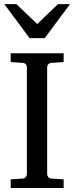

<svg xmlns="http://www.w3.org/2000/svg" viewBox="-20 -936 370 956"><path d="M33.2 0V-43L92.8 -46.9Q103.5 -47.9 108.6 -54.7Q113.8 -61.5 113.8 -68.8V-602.1Q113.8 -609.4 108.6 -615.7Q103.5 -622.1 92.8 -623L33.2 -627V-670.9H296.9V-627L235.8 -623Q225.6 -622.1 220.2 -615.7Q214.8 -609.4 214.8 -602.1V-68.8Q214.8 -61.5 220.2 -54.7Q225.6 -47.9 235.8 -46.9L296.9 -43V0ZM202.6 -746.1H127.4L1.5 -915.5H61.5L165.5 -816.4L268.6 -915.5H328.6Z"/></svg>

Font: Charis SIL Am
Style: Regular
Weight: 400
Foundry: SIL International
Version: Version 5.000